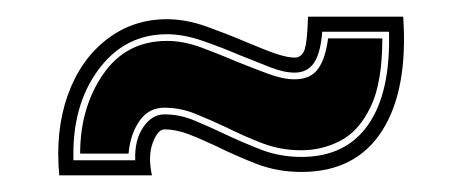

<svg xmlns="http://www.w3.org/2000/svg" viewBox="-20 -380 554 230"><path d="M51 -170Q46 -223 61 -265.5Q76 -308 107.5 -332.5Q139 -357 180 -357Q203 -357 228 -348Q253 -339 274 -330Q300 -319 312.5 -315Q325 -311 333 -311Q341 -311 344.5 -319.5Q348 -328 349 -360H463Q469 -272 437.5 -223Q406 -174 341 -174Q312 -174 286.5 -184Q261 -194 241 -204Q222 -213 206.5 -219Q191 -225 177 -225Q169 -225 163 -209Q157 -193 162 -170ZM68 -188H142Q141 -212 151.5 -227.5Q162 -243 177 -243Q195 -243 212 -236Q229 -229 248 -220Q269 -210 292 -201Q315 -192 341 -192Q394 -192 421 -230.5Q448 -269 446 -342H366Q364 -316 356 -304.5Q348 -293 333 -293Q320 -293 303.5 -299.5Q287 -306 267 -314Q246 -323 223 -331Q200 -339 180 -339Q129 -339 97.5 -296Q66 -253 68 -188ZM76 -196Q76 -251 103.5 -291Q131 -331 180 -331Q200 -331 221.5 -323Q243 -315 264 -306Q284 -298 301.5 -291.5Q319 -285 333 -285Q352 -285 361 -297.5Q370 -310 373 -334H438Q438 -281 424 -252Q410 -223 388 -211.5Q366 -200 341 -200Q316 -200 294 -208.5Q272 -217 252 -227Q233 -236 214.5 -243.5Q196 -251 177 -251Q158 -251 147 -235Q136 -219 134 -196Z"/></svg>

Font: Alumni Sans Collegiate One
Style: Regular
Weight: 400
Designer: Robert E. Leuschke
Foundry: Robert E. Leuschke
Version: Version 1.100